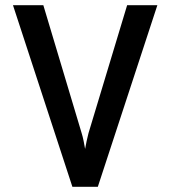

<svg xmlns="http://www.w3.org/2000/svg" viewBox="-20 -720 656 740"><path d="M259 0 30 -700H147L294.5 -207.5Q298.5 -195 302.2 -177.2Q306 -159.5 308 -146Q310.5 -159.5 314 -176.8Q317.5 -194 321 -206.5L470 -700H586.5L357 0Z"/></svg>

Font: Overpass Mono SemiBold
Style: Regular
Weight: 600
Monospace: yes
Designer: Delve Withrington, Dave Bailey
Foundry: Delve Fonts LLC
Version: Version 4.000